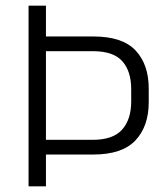

<svg xmlns="http://www.w3.org/2000/svg" viewBox="-20 -659 592 679"><path d="M309.5 -112.5H121V-164.5H307.5Q380 -164.5 412 -200.8Q444 -237 444 -300V-343.5Q444 -407 412.5 -442.5Q381 -478 309 -478H120V-530H310.5Q413 -530 459.5 -480.5Q506 -431 506 -345.5V-298Q506 -212.5 459 -162.5Q412 -112.5 309.5 -112.5ZM142.5 0H81V-639H142.5V-517V-493.5V-146V-129Z"/></svg>

Font: Anek Devanagari Light
Style: Regular
Weight: 300
Designer: Kailash Malviya (Devanagari) & Yesha Goshar (Latin)
Foundry: Ek Type
Version: Version 1.003